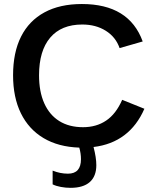

<svg xmlns="http://www.w3.org/2000/svg" viewBox="-20 -718 762 946"><path d="M327.6 207.5Q303.7 207.5 280 203.1Q256.3 198.7 239.3 190.4V122.6Q276.4 137.7 314.9 137.7Q378.9 137.7 378.9 66.4Q378.9 38.1 370.6 9.3Q267.6 5.9 194.6 -37.6Q121.6 -81.1 83 -159.7Q44.4 -238.3 44.4 -347.2Q44.4 -459.5 83.7 -537.6Q123 -615.7 199 -657Q274.9 -698.2 383.3 -698.2Q616.2 -698.2 683.1 -513.7L569.3 -481Q550.3 -535.6 501.2 -566.4Q452.1 -597.2 385.3 -597.2Q282.2 -597.2 227.3 -532.5Q172.4 -467.8 172.4 -347.2Q172.4 -266.6 198 -209.2Q223.6 -151.9 272 -121.6Q320.3 -91.3 389.2 -91.3Q454.6 -91.3 502.9 -123.8Q551.3 -156.2 582 -226.1L691.4 -182.1Q655.3 -99.1 592.5 -51.8Q529.8 -4.4 440.9 6.3Q454.6 58.6 454.6 95.7Q454.6 150.4 422.4 179Q390.1 207.5 327.6 207.5Z"/></svg>

Font: Arimo SemiBold
Style: Regular
Weight: 600
Designer: Steve Matteson
Foundry: Monotype Imaging Inc.
Version: Version 1.33